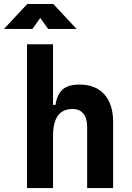

<svg xmlns="http://www.w3.org/2000/svg" viewBox="-64 -958 670 978"><path d="M379.9 0V-312.5Q379.9 -356 360.6 -379.4Q341.3 -402.8 305.7 -402.8Q206.1 -402.8 206.1 -266.6V0H73.7V-732.4H206.1V-423.8H218.8Q226.1 -476.1 254.4 -501.7Q282.7 -527.3 340.3 -527.3Q422.4 -527.3 467.3 -477.5Q512.2 -427.7 512.2 -336.9V0ZM-43.9 -810.5 74.7 -937.5H207.5L326.2 -810.5H181.2L141.1 -866.7L101.1 -810.5Z"/></svg>

Font: Cascadia Mono
Style: Bold
Weight: 700
Monospace: yes
Designer: Aaron Bell
Foundry: Saja Typeworks
Version: Version 2404.023; ttfautohint (v1.8.4)